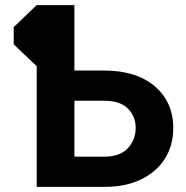

<svg xmlns="http://www.w3.org/2000/svg" viewBox="-20 -731 727 751"><path d="M123.5 -710.9H147.5L147 -472.2H123.5Q123.5 -472.2 101.1 -493.4Q78.6 -514.6 56.2 -536.1Q33.7 -557.6 33.7 -557.6Q33.7 -557.6 33.7 -574.5Q33.7 -591.3 33.7 -608.2Q33.7 -625 33.7 -625Q33.7 -625 56.2 -646.5Q78.6 -668 101.1 -689.5Q123.5 -710.9 123.5 -710.9ZM220.7 -455.1H387.7Q512.7 -455.1 585.2 -393.6Q657.7 -332 657.7 -230Q657.7 -162.1 625 -110.4Q592.3 -58.6 531.7 -29.3Q471.2 0 387.7 0H123.5V-710.9H271V-118.2H387.7Q449.7 -118.2 480.2 -151.4Q510.7 -184.6 510.7 -231Q510.7 -275.9 480.2 -306.4Q449.7 -336.9 387.7 -336.9H220.7Z"/></svg>

Font: RobotoDEMO
Style: Regular
Weight: 400
Designer: Christian Robertson
Foundry: Google
Version: Version 2.136